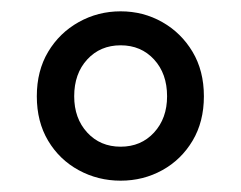

<svg xmlns="http://www.w3.org/2000/svg" viewBox="-20 -791 425 339"><path d="M193 -472Q153 -472 119 -490.5Q85 -509 65 -542.5Q45 -576 45 -621Q45 -666 65 -699.5Q85 -733 119 -752Q153 -771 193 -771Q233 -771 266.5 -752Q300 -733 320 -699.5Q340 -666 340 -621Q340 -576 320 -542.5Q300 -509 266.5 -490.5Q233 -472 193 -472ZM193 -532Q229 -532 252 -557Q275 -582 275 -621Q275 -661 252 -686Q229 -711 193 -711Q157 -711 134 -686Q111 -661 111 -621Q111 -582 134 -557Q157 -532 193 -532Z"/></svg>

Font: Noto Sans JP Thin Medium
Style: Regular
Weight: 500
Version: Version 2.004-H2;hotconv 1.0.118;makeotfexe 2.5.65603